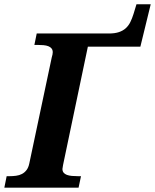

<svg xmlns="http://www.w3.org/2000/svg" viewBox="-43 -869 718 889"><path d="M255.9 -138.2Q252 -119.6 249 -105.2Q246.1 -90.8 246.1 -86.9Q246.1 -76.2 251.5 -69.6Q256.8 -63 266.6 -59.3Q276.4 -55.7 289.8 -54.4Q303.2 -53.2 318.8 -53.2H332L320.8 0H-22.9L-12.2 -53.2H1Q16.6 -53.2 31.5 -55.2Q46.4 -57.1 58.6 -63.5Q70.8 -69.8 79.8 -81.5Q88.9 -93.3 92.8 -112.8L196.8 -604Q198.7 -609.4 200 -616.2Q201.2 -623 201.2 -627Q201.2 -637.7 195.8 -644.5Q190.4 -651.4 180.9 -655Q171.4 -658.7 158 -659.9Q144.5 -661.1 128.9 -661.1H116.2L127 -713.9H460.9Q488.3 -713.9 507.3 -720.2Q526.4 -726.6 539.3 -738.3Q552.2 -750 560.5 -766.8Q568.8 -783.7 575.2 -804.2L588.9 -849.1H654.8L606.9 -652.8H363.8Z"/></svg>

Font: Droid Serif
Style: Bold Italic
Weight: 700
Italic angle: -12°
Designer: Monotype Design team
Foundry: Monotype Imaging Inc.
Version: Version 1.03